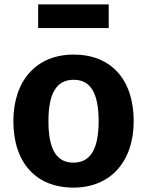

<svg xmlns="http://www.w3.org/2000/svg" viewBox="-20 -839 671 876"><path d="M476 -711V-819H154V-711ZM316 -590C144 -590 41 -469 41 -286C41 -96 145 17 315 17C487 17 590 -105 590 -286C590 -476 487 -590 316 -590ZM316 -475C391 -475 430 -418 430 -286C430 -156 391 -97 315 -97C240 -97 201 -154 201 -286C201 -417 240 -475 316 -475Z"/></svg>

Font: Glow Sans TC Normal
Style: Bold
Weight: 700
Designer: Ryoko NISHIZUKA (kana, bopomofo & ideographs); Paul D. Hunt (Latin, Greek & Cyrillic); Sandoll Communications, Soo-young
Version: Version 0.93